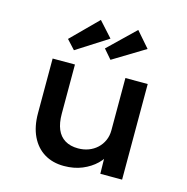

<svg xmlns="http://www.w3.org/2000/svg" viewBox="-115 -902 998 1022"><g transform="rotate(15 384.0 -391.0)"><path d="M326 10Q264 10 218 -18Q172 -46 146.5 -99Q121 -152 121 -226V-527H244V-256Q244 -205 258.5 -170.5Q273 -136 302.5 -118Q332 -100 375 -100Q406 -100 432.5 -110Q459 -120 479 -138.5Q499 -157 510.5 -182.5Q522 -208 522 -239V-527H645V0H525L523 -110L545 -122Q533 -87 502 -57Q471 -27 426.5 -8.5Q382 10 326 10ZM420 -600 376 -651 522 -792 596 -707ZM219 -599 173 -649 316 -792 391 -709Z"/></g></svg>

Font: Lexend Exa Medium
Style: Regular
Weight: 500
Designer: Bonnie Shaver-Troup, Thomas Jockin
Foundry: Lexend
Version: Version 1.007